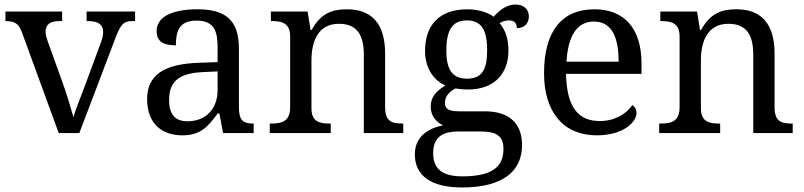

<svg xmlns="http://www.w3.org/2000/svg" viewBox="-20 -587 3545 847"><path d="M239 0H330L488 -416C512 -480 525 -494 564 -494H576V-536H362V-494H369C413 -494 435 -479 435 -445C435 -434 432 -418 426 -402L354 -207C336 -159 311 -98 304 -70C294 -105 275 -171 257 -220L189 -409C184 -424 181 -435 181 -446C181 -479 201 -494 241 -494H254V-536H4V-494C46 -494 63 -483 78 -441Z M784 10C867 10 898 -30 940 -86H948L964 0H1099V-42H1096C1051 -42 1034 -58 1034 -114V-373C1034 -500 973 -546 851 -546C752 -546 671 -519 671 -450C671 -404 700 -387 756 -387C756 -450 770 -496 847 -496C929 -496 940 -445 940 -373V-313L857 -310C704 -305 629 -256 629 -150C629 -41 695 10 784 10ZM807 -52C752 -52 726 -83 726 -145C726 -223 763 -264 876 -269L940 -272V-191C940 -106 888 -52 807 -52Z M1170 0H1439V-42H1434C1390 -42 1354 -50 1354 -109V-320C1354 -406 1384 -482 1475 -482C1556 -482 1585 -432 1585 -345V0H1759V-42H1754C1709 -42 1679 -51 1679 -114V-350C1679 -487 1616 -546 1511 -546C1447 -546 1396 -530 1355 -455H1350L1337 -536H1175V-494H1180C1224 -494 1260 -485 1260 -426V-114C1260 -51 1223 -42 1178 -42H1170Z M2018 240C2199 240 2283 168 2283 53C2283 -33 2237 -96 2118 -96H2005C1953 -96 1943 -110 1943 -134C1943 -164 1964 -184 1990 -197C2003 -194 2027 -192 2043 -192C2164 -192 2223 -265 2223 -364C2223 -421 2207 -457 2184 -485C2197 -493 2210 -497 2227 -497C2254 -497 2260 -478 2260 -463C2297 -463 2313 -487 2313 -515C2313 -543 2294 -567 2254 -567C2210 -567 2176 -534 2157 -513C2138 -530 2091 -546 2043 -546C1917 -546 1855 -476 1855 -361C1855 -294 1888 -234 1945 -210C1900 -183 1880 -156 1880 -116C1880 -73 1908 -46 1935 -34C1869 -22 1810 16 1810 94C1810 186 1879 240 2018 240ZM2040 -240C1976 -240 1949 -279 1949 -364C1949 -453 1975 -497 2039 -497C2104 -497 2129 -455 2129 -365C2129 -278 2105 -240 2040 -240ZM2020 191C1918 191 1891 147 1891 88C1891 9 1945 -7 2001 -7H2099C2165 -7 2201 9 2201 70C2201 140 2163 191 2020 191Z M2612 10C2731 10 2788 -49 2788 -89C2788 -106 2778 -119 2769 -123C2745 -87 2695 -53 2626 -53C2530 -53 2480 -115 2477 -261H2810V-307C2810 -465 2731 -546 2602 -546C2460 -546 2380 -451 2380 -264C2380 -91 2467 10 2612 10ZM2479 -315C2486 -430 2526 -492 2600 -492C2680 -492 2709 -421 2709 -315Z M2888 0H3157V-42H3152C3108 -42 3072 -50 3072 -109V-320C3072 -406 3102 -482 3193 -482C3274 -482 3303 -432 3303 -345V0H3477V-42H3472C3427 -42 3397 -51 3397 -114V-350C3397 -487 3334 -546 3229 -546C3165 -546 3114 -530 3073 -455H3068L3055 -536H2893V-494H2898C2942 -494 2978 -485 2978 -426V-114C2978 -51 2941 -42 2896 -42H2888Z"/></svg>

Font: Noto Serif Thai
Style: Regular
Weight: 400
Designer: Monotype Design Team
Foundry: Monotype Imaging Inc.
Version: Version 1.901